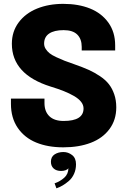

<svg xmlns="http://www.w3.org/2000/svg" viewBox="-20 -770 675 1020"><path d="M316.4 12.7Q234.4 12.7 172.4 -12.7Q110.4 -38.1 74.2 -90.8Q38.1 -143.6 38.1 -218.3V-246.1H216.3V-222.2Q216.3 -177.7 242.2 -152.6Q268.1 -127.4 317.9 -127.4Q423.8 -127.4 423.8 -193.8Q423.8 -212.4 410.9 -229Q397.9 -245.6 373 -260Q348.1 -274.4 318.6 -286.1Q289.1 -297.9 249 -310.1Q43 -374.5 43 -537.6Q43 -602.5 79.3 -651.1Q115.7 -699.7 177.2 -724.6Q238.8 -749.5 315.9 -749.5Q396.5 -749.5 458 -724.9Q519.5 -700.2 555.7 -649.9Q591.8 -599.6 591.8 -529.3V-502H414.1V-521Q414.1 -563 390.4 -586.4Q366.7 -609.9 317.9 -609.9Q268.1 -609.9 241.2 -591.8Q214.4 -573.7 214.4 -538.1Q214.4 -522.9 222.9 -509.8Q231.4 -496.6 243.7 -486.8Q255.9 -477.1 279.5 -466.1Q303.2 -455.1 322.5 -447.5Q341.8 -439.9 376 -428.2Q419.4 -413.1 450.4 -399.2Q481.4 -385.3 511 -365.5Q540.5 -345.7 558.3 -323Q576.2 -300.3 586.9 -269Q597.7 -237.8 597.7 -199.7Q597.7 -132.8 561.5 -84.2Q525.4 -35.6 462.4 -11.5Q399.4 12.7 316.4 12.7ZM304.7 138.2Q279.3 138.2 264.9 125Q250.5 111.8 250.5 89.4Q250.5 63 270 50.3Q289.6 37.6 316.9 37.6Q342.3 37.6 363 53.7Q383.8 69.8 383.8 102.5Q383.8 130.4 373.5 153.3Q363.3 176.3 345.9 191.2Q328.6 206.1 312.7 215.3Q296.9 224.6 279.8 230.5L270 204.1Q299.3 193.8 321.3 174.1Q343.3 154.3 343.3 123.5Q339.4 130.4 328.4 134.3Q317.4 138.2 304.7 138.2Z"/></svg>

Font: Epilogue ExtraBold
Style: Regular
Weight: 800
Designer: Tyler Finck
Foundry: Etcetera Type Co
Version: Version 2.112